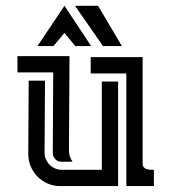

<svg xmlns="http://www.w3.org/2000/svg" viewBox="-20 -630 580 650"><path d="M132.3 -356.9Q132.3 -295.9 131.6 -235.1Q130.9 -174.3 130.9 -113.3Q130.9 -101.1 135.5 -90.6Q140.1 -80.1 147.9 -72.3Q155.8 -64.5 166.3 -59.8Q176.8 -55.2 189 -55.2H324.7V-354H379.9V0H184.1Q161.6 0 141.8 -8.5Q122.1 -17.1 107.4 -31.7Q92.8 -46.4 84.2 -66.2Q75.7 -85.9 75.7 -108.4Q75.7 -170.9 76.4 -232.7Q77.1 -294.4 77.1 -356.9ZM462.9 -436.5V-76.7Q462.9 -68.4 466.6 -64Q470.2 -59.6 475.8 -57.6Q481.4 -55.7 488.3 -55.4Q495.1 -55.2 501 -55.2V0H407.7V-381.3H287.1V-436.5ZM213.4 -120.6Q213.4 -100.1 225.6 -82.5H187.5Q175.3 -82.5 167 -91.3Q158.7 -100.1 158.7 -111.8Q158.7 -180.2 159.4 -248.3Q160.2 -316.4 160.2 -384.8H39.1V-439.9H215.3ZM106.9 -474.1 198.2 -610.4 288.6 -474.1H234.9L198.2 -518.6L161.1 -474.1ZM312 -610.4 392.6 -474.1H328.6L233.9 -610.4Z"/></svg>

Font: Isar CAT
Style: Regular
Weight: 400
Designer: Digitized by Peter Wiegel
Foundry: CAT-Fonts, Peter Wiegel
Version: Version 1.000; ttfautohint (v1.3)